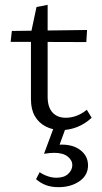

<svg xmlns="http://www.w3.org/2000/svg" viewBox="-20 -531 420 794"><path d="M234 7Q198 7 169 -8Q140 -23 124 -51Q108 -79 108 -120V-394L131 -502L177 -511V-131Q177 -88 197 -66Q217 -44 252 -44Q274 -44 296 -52Q318 -60 339 -77L359 -44Q331 -18 298.5 -5.5Q266 7 234 7ZM337 -357 24 -358 29 -403 340 -407ZM201 0H251L220 85L184 75Q194 71 207.5 69Q221 67 235 67Q284 67 314 91Q344 115 344 153Q344 194 308.5 218.5Q273 243 222 243Q193 243 171 235Q149 227 129 210L144 181Q158 191 176.5 197.5Q195 204 214 204Q245 204 262 188Q279 172 279 152Q279 131 259.5 116Q240 101 204 101Q197 101 185 102Q173 103 162 105Z"/></svg>

Font: Ysabeau Office
Style: Regular
Weight: 400
Designer: Christian Thalmann (Catharsis Fonts)
Version: Version 2.001;gftools[0.9.30]; featfreeze: tnum,lnum,ss02